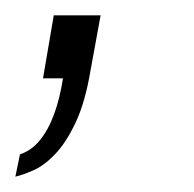

<svg xmlns="http://www.w3.org/2000/svg" viewBox="-29 -102 252 250"><path d="M-9 128 -3 99Q12 94 23 80.5Q34 67 41.5 46.5Q49 26 53 0H27L41 -82H102L89 -11Q82 31 69.5 57.5Q57 84 42.5 99Q28 114 14 120Q0 126 -9 128Z"/></svg>

Font: Archivo Condensed Thin
Style: Italic
Weight: 250
Width: 3
Italic angle: -10°
Designer: Hector Gatti
Foundry: Omnibus-Type
Version: Version 2.001